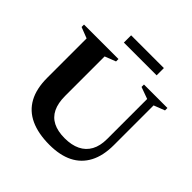

<svg xmlns="http://www.w3.org/2000/svg" viewBox="-215 -1014 1206 1206"><g transform="rotate(45 388.0 -411.0)"><path d="M628.5 -269.5V-625L550 -653.5V-675H758.5V-653.5L685.5 -625V-271.5Q685.5 -178 652 -114.5Q618.5 -51 554.8 -19Q491 13 398 13Q298 13 229.2 -18.8Q160.5 -50.5 125.5 -114.5Q90.5 -178.5 90.5 -275V-625L17.5 -653.5V-675H323.5V-653.5L250.5 -625V-274Q250.5 -210.5 271 -168.2Q291.5 -126 333 -105Q374.5 -84 436.5 -84Q497.5 -84 540.2 -104.8Q583 -125.5 605.8 -166.8Q628.5 -208 628.5 -269.5ZM274.5 -772V-836.5H565.5V-772Z"/></g></svg>

Font: Newsreader 24pt
Style: Bold
Weight: 700
Designer: Hugues Gentile
Foundry: Production Type
Version: Version 1.003